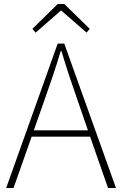

<svg xmlns="http://www.w3.org/2000/svg" viewBox="-20 -945 614 965"><path d="M159 -781 285 -891H289L415 -781L431 -800L303 -925H270L143 -800ZM11 0H48L139 -258H433L523 0H563L303 -726H270ZM150 -290 201 -435C232 -523 258 -597 285 -688H289C316 -597 341 -523 372 -435L422 -290Z"/></svg>

Font: Noto Sans JP Thin
Style: Regular
Weight: 100
Designer: Ryoko NISHIZUKA 西塚涼子 (kana, bopomofo & ideographs); Paul D. Hunt (Latin, Greek & Cyrillic); Sandoll Communications 산돌커뮤니
Foundry: Adobe
Version: Version 2.004;hotconv 1.0.118;makeotfexe 2.5.65603